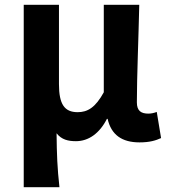

<svg xmlns="http://www.w3.org/2000/svg" viewBox="-20 -580 704 801"><path d="M79 201H228C219 120 217 66 216 -24C237 3 265 9 297 9C349 9 395 -23 426 -84H429C444 -18 488 14 562 14C605 14 630 6 652 -4L634 -113C621 -108 609 -106 599 -106C569 -106 551 -117 551 -153C551 -258 558 -423 561 -560H413V-195C378 -131 345 -112 304 -112C249 -112 226 -145 226 -229V-560H79Z"/></svg>

Font: Noto Sans CJK SC
Style: Bold
Weight: 700
Designer: Ryoko NISHIZUKA 西塚涼子 (kana, bopomofo & ideographs); Paul D. Hunt (Latin, Greek & Cyrillic); Sandoll Communications 산돌커뮤니
Foundry: Adobe
Version: Version 2.004;hotconv 1.0.118;makeotfexe 2.5.65603